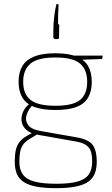

<svg xmlns="http://www.w3.org/2000/svg" viewBox="-20 -770 585 1002"><path d="M269 -492Q338 -492 379.5 -475Q421 -458 440 -425Q459 -392 459 -343Q459 -294 440 -261Q421 -228 379.5 -212Q338 -196 269 -196Q201 -196 158.5 -212Q116 -228 96.5 -261Q77 -294 77 -343Q77 -392 96.5 -425Q116 -458 158 -475Q200 -492 269 -492ZM269 -470Q177 -470 139 -438Q101 -406 101 -343Q101 -279 139.5 -248.5Q178 -218 269 -218Q361 -218 398 -248.5Q435 -279 435 -343Q435 -406 398 -438Q361 -470 269 -470ZM516 -480 513 -462 395 -458 360 -480ZM136 -230 156 -227Q129 -202 119.5 -172.5Q110 -143 125.5 -119.5Q141 -96 188 -87L381 -53Q444 -42 464.5 -12.5Q485 17 485 74Q485 125 464 155Q443 185 396.5 198.5Q350 212 274 212Q214 212 172.5 204.5Q131 197 105.5 181Q80 165 68.5 138.5Q57 112 57 74Q57 40 62 15.5Q67 -9 81 -28Q95 -47 122 -62L164 -85L189 -78L138 -47Q114 -33 102 -17Q90 -1 85.5 20.5Q81 42 81 74Q81 116 100 141.5Q119 167 161.5 178Q204 189 274 189Q342 189 383 178Q424 167 442.5 141.5Q461 116 461 74Q461 42 454.5 21Q448 0 429 -13Q410 -26 374 -32L175 -67Q144 -73 125 -86.5Q106 -100 98 -119Q90 -138 92.5 -158Q95 -178 106 -197Q117 -216 136 -230ZM270 -566Q264 -566 261.5 -568.5Q259 -571 258 -577L259 -635Q260 -659 264 -691.5Q268 -724 275 -750L286 -746Q284 -719 283.5 -699Q283 -679 283 -644Q291 -644 289 -635L288 -577Q289 -571 286.5 -568.5Q284 -566 278 -566Z"/></svg>

Font: Exo 2 Thin
Style: Regular
Weight: 250
Designer: Natanael Gama
Foundry: Natanael Gama
Version: Version 2.010